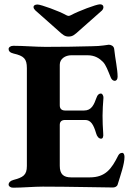

<svg xmlns="http://www.w3.org/2000/svg" viewBox="-20 -868 615 893"><path d="M43 -619C91 -608 105 -595 105 -551V-96C105 -53 87 -43 42 -31C27 -27 20 -18 20 -10C20 -2 28 5 41 5C82 5 138 0 179 0C297 0 471 4 505 4C514 4 524 0 527 -9C541 -55 559 -105 559 -138C559 -147 556 -157 549 -157C541 -157 535 -154 530 -145C499 -83 471 -43 397 -43H311C275 -43 258 -58 258 -97V-287C258 -302 266 -310 283 -310H376C402 -310 415 -289 427 -248C431 -233 440 -223 450 -223C458 -223 462 -231 460 -249C458 -275 457 -305 457 -330C457 -355 459 -386 461 -411C462 -425 455 -433 449 -433C441 -433 433 -427 429 -414C417 -381 406 -354 371 -354H283C268 -354 258 -361 258 -378V-567C258 -594 283 -611 312 -611H387C422 -611 443 -596 459 -580C473 -565 481 -542 495 -508C499 -497 507 -492 514 -492C521 -492 527 -499 527 -511C527 -546 516 -593 511 -641C509 -655 495 -660 486 -660C481 -660 450 -653 408 -653C346 -651 260 -650 192 -650C146 -650 91 -655 42 -655C29 -655 20 -648 20 -640C20 -631 26 -623 43 -619ZM136 -835C136 -830 139 -825 144 -820L249 -727C272 -706 281 -698 299 -698C318 -698 327 -706 350 -727L454 -819C459 -824 461 -830 461 -835C461 -843 455 -848 445 -848C428 -848 344 -816 311 -798C307 -796 303 -794 299 -794C295 -794 292 -796 287 -798C256 -816 170 -847 155 -847C143 -847 136 -843 136 -835Z"/></svg>

Font: EB Garamond
Style: Bold
Weight: 700
Designer: Georg Duffner and Octavio Pardo
Foundry: Georg Duffner
Version: Version 1.000;PS 001.000;hotconv 1.0.88;makeotf.lib2.5.64775